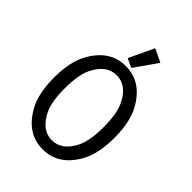

<svg xmlns="http://www.w3.org/2000/svg" viewBox="-269 -1092 1234 1234"><g transform="rotate(45 347.5 -475.0)"><path d="M170.9 -368.7Q170.9 -243.2 204.1 -178.7Q258.3 -73.2 347.7 -73.2Q438 -73.2 491.2 -178.7Q524.4 -244.6 524.4 -368.7Q524.4 -492.7 491.2 -558.6Q438.5 -664.1 347.7 -664.1Q257.3 -664.1 204.1 -558.6Q170.9 -492.7 170.9 -368.7ZM120.1 -596.7Q202.1 -747.1 347.7 -747.1Q493.7 -747.1 575.2 -596.7Q622.1 -510.3 622.1 -368.7Q622.1 -226.6 575.2 -140.6Q493.7 9.8 347.7 9.8Q202.1 9.8 120.1 -140.6Q73.2 -226.6 73.2 -368.7Q73.2 -510.7 120.1 -596.7ZM398.9 -960H403.8L489.7 -918.9L381.8 -764.6H377L319.8 -791.5Z"/></g></svg>

Font: Nova Oval
Style: Book
Weight: 400
Version: Version 2.000